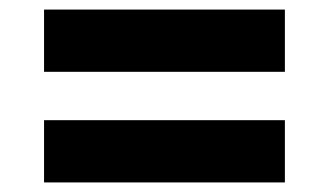

<svg xmlns="http://www.w3.org/2000/svg" viewBox="-20 -565 687 401"><path d="M72 -415V-545H575V-415ZM72 -184V-314H575V-184Z"/></svg>

Font: Hubot Sans
Style: Bold
Weight: 700
Designer: Deni Anggara
Foundry: GitHub, Inc., Subsidiary of Microsoft Corporation
Version: Version 2.000